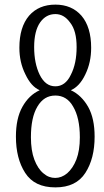

<svg xmlns="http://www.w3.org/2000/svg" viewBox="-20 -801 451 832"><path d="M89 -52C116 -10 159 11 220 11C280 11 323 -10 350 -52C377 -94 390 -146 390 -209C390 -261 381 -304 362 -338C343 -371 318 -396 287 -410C312 -421 333 -443 350 -479C367 -514 375 -552 375 -594C375 -654 361 -700 333 -733C305 -765 267 -781 220 -781C172 -781 134 -765 106 -733C78 -700 64 -654 64 -594C64 -553 72 -515 90 -479C107 -443 127 -421 152 -410C121 -396 96 -372 77 -338C58 -304 49 -261 49 -209C49 -146 62 -94 89 -52ZM287 -477C271 -443 248 -427 220 -427C191 -427 169 -443 152 -477C136 -510 128 -550 128 -597C128 -644 137 -680 154 -704C171 -728 193 -740 220 -740C245 -740 266 -728 284 -703C303 -679 312 -644 312 -597C312 -550 304 -510 287 -477ZM271 -50C254 -36 237 -30 219 -30C201 -30 184 -36 168 -50C152 -63 139 -83 129 -109C119 -135 114 -168 114 -206C114 -263 123 -307 142 -339C161 -371 186 -387 220 -387C253 -387 279 -371 297 -339C316 -307 326 -263 326 -206C326 -168 321 -136 311 -110C301 -84 287 -64 271 -50Z"/></svg>

Font: BUSH 25 TRIRONG 0515 A
Style: Regular
Weight: 400
Designer: Katatrad Team
Foundry: CadsonDemak